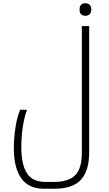

<svg xmlns="http://www.w3.org/2000/svg" viewBox="-20 -920 668 1180"><path d="M251 240Q156 240 110.5 175.5Q65 111 65 -10Q65 -68 74.5 -133Q84 -198 104 -246L146 -245Q130 -203 120.5 -142.5Q111 -82 111 -15Q111 90 145 144Q179 198 260 198H313Q401 198 442 157Q483 116 483 20V-760H528V17Q528 128 478 184Q428 240 313 240ZM505 -823Q469 -823 469 -862Q469 -900 505 -900Q520 -900 530.5 -891Q541 -882 541 -862Q541 -842 531 -832.5Q521 -823 505 -823Z"/></svg>

Font: Noto Kufi Arabic ExtraLight
Style: Regular
Weight: 200
Designer: Monotype Design Team, David Williams, Khaled Hosny
Foundry: Google LLC
Version: Version 2.109; ttfautohint (v1.8.4.7-5d5b)